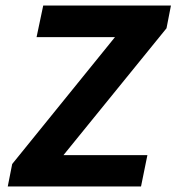

<svg xmlns="http://www.w3.org/2000/svg" viewBox="-20 -673 640 693"><path d="M489 0H8L24 -81L395 -539H112L136 -653H597L581 -571L209 -113H512Z"/></svg>

Font: Source Code Pro
Style: Bold Italic
Weight: 700
Italic angle: -11°
Monospace: yes
Designer: Paul D. Hunt, Teo Tuominen
Foundry: Adobe Systems Incorporated
Version: Version 1.050;PS 1.000;hotconv 16.6.51;makeotf.lib2.5.65220